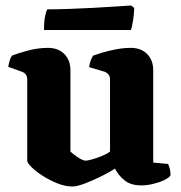

<svg xmlns="http://www.w3.org/2000/svg" viewBox="-20 -674 657 698"><path d="M243 4Q217 4 188.5 -7.5Q160 -19 135 -35Q110 -51 94.5 -66.5Q79 -82 79 -90V-385Q79 -406 60 -413L10 -431Q12 -443 15 -453.5Q18 -464 24 -472Q41 -479 79 -489.5Q117 -500 154 -500Q192 -500 214 -477.5Q236 -455 236 -419V-123Q244 -115 262.5 -102.5Q281 -90 291 -90Q298 -90 314.5 -94.5Q331 -99 349.5 -106.5Q368 -114 380 -123V-385Q380 -405 361 -413L304 -430Q306 -445 310.5 -456Q315 -467 319 -472Q330 -476 353 -483Q376 -490 403.5 -495Q431 -500 455 -500Q493 -500 515 -477.5Q537 -455 537 -419V-83L591 -78Q594 -72 597 -61.5Q600 -51 600 -37Q595 -28 577.5 -19.5Q560 -11 537 -5.5Q514 0 494 0Q455 0 432.5 -18.5Q410 -37 398 -61Q380 -49 350 -34Q320 -19 290 -7.5Q260 4 243 4ZM140 -565Q140 -596 144 -615.5Q148 -635 152 -640Q184 -640 229 -641.5Q274 -643 319.5 -645.5Q365 -648 402.5 -650.5Q440 -653 457 -654L468 -645Q467 -617 463 -595Q459 -573 456 -565Z"/></svg>

Font: Texturina ExtraBold
Style: Regular
Weight: 800
Designer: Guillermo Torres Carreño
Foundry: Omnibus-Type
Version: Version 1.002; ttfautohint (v1.8.3)